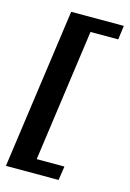

<svg xmlns="http://www.w3.org/2000/svg" viewBox="-113 -684 538 796"><g transform="rotate(15 156.0 -286.5)"><path d="M-5 57 91 -630H317L309 -570H190L111 -3H230L221 57Z"/></g></svg>

Font: Alumni Sans Thin
Style: Bold Italic
Weight: 700
Italic angle: -8°
Version: Version 1.016